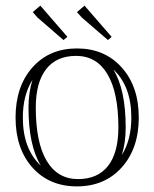

<svg xmlns="http://www.w3.org/2000/svg" viewBox="-20 -644 546 681"><path d="M412.1 -94.2Q445.8 -147.9 445.8 -227.1Q445.8 -338.4 381.8 -397.9Q425.8 -326.7 425.8 -191.9Q425.8 -137.7 412.1 -94.2ZM95.2 -360.8Q61 -306.2 61 -227.1Q61 -115.7 125 -56.2Q81.1 -127.4 81.1 -262.2Q81.1 -315.9 95.2 -360.8ZM399.9 -191.9Q399.9 -315.4 361.3 -380.6Q322.8 -445.8 250 -445.8Q180.2 -445.8 143.6 -398.7Q106.9 -351.6 106.9 -262.2Q106.9 -138.7 145.5 -73.7Q184.1 -8.8 256.8 -8.8Q326.7 -8.8 363.3 -55.7Q399.9 -102.5 399.9 -191.9ZM472.2 -227.1Q472.2 -117.2 411.6 -50Q351.1 17.1 252.9 17.1Q154.8 17.1 95 -49.8Q35.2 -116.7 35.2 -227.1Q35.2 -337.4 95 -404.8Q154.8 -472.2 252.9 -472.2Q351.1 -472.2 411.6 -404.8Q472.2 -337.4 472.2 -227.1ZM123 -624 219.2 -513.2 205.1 -502 112.8 -582 96.2 -601.1ZM279.8 -624 376 -513.2 362.8 -502 270 -582 252.9 -601.1Z"/></svg>

Font: FoglihtenNo01
Style: Regular
Weight: 500
Version: Version 0.61